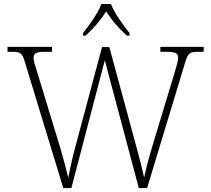

<svg xmlns="http://www.w3.org/2000/svg" viewBox="-20 -951 1067 971"><path d="M400 -784V-771H413C461 -815 487 -847 517 -893C547 -847 573 -815 621 -771H635V-784C604 -822 558 -886 541 -931H493C476 -886 431 -822 400 -784ZM105 -640 300 0H341L510 -646L682 0H724L916 -634C931 -684 940 -689 984 -689H1010V-714H791V-689H823C872 -689 881 -679 881 -657C881 -644 874 -622 865 -590L752 -217C734 -158 718 -97 709 -53C698 -103 684 -157 666 -222L533 -713H496L361 -208C345 -152 337 -107 325 -52C311 -110 302 -143 284 -206L166 -593C155 -626 150 -645 150 -657C150 -679 158 -689 206 -689H243V-714H18V-689H39C82 -689 92 -684 105 -640Z"/></svg>

Font: Noto Serif Lao ExtraLight
Style: Regular
Weight: 200
Designer: Monotype Design Team
Foundry: Monotype Imaging Inc.
Version: Version 2.003